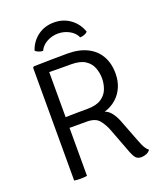

<svg xmlns="http://www.w3.org/2000/svg" viewBox="-159 -977 910 1083"><g transform="rotate(-20 296.0 -435.5)"><path d="M524.5 -488Q524.5 -443 508.5 -406.2Q492.5 -369.5 463 -343.8Q433.5 -318 393 -306Q416 -298.5 433 -275.5Q450 -252.5 460.5 -225.5L512.5 -90.5Q525 -57.5 533.8 -43Q542.5 -28.5 554.5 -19Q546.5 -6 530.5 0Q514.5 6 501.5 6Q478.5 6 467.5 -7Q456.5 -20 447 -44.5L389.5 -196.5Q374.5 -235.5 352 -261.8Q329.5 -288 279 -288H143.5V-351Q167 -352 195.5 -352.8Q224 -353.5 253 -353.8Q282 -354 306 -354Q361 -354 391 -374.5Q421 -395 432.2 -425.8Q443.5 -456.5 443.5 -488Q443.5 -520.5 432.2 -551.2Q421 -582 391 -602Q361 -622 306 -622Q289.5 -622 265.8 -622Q242 -622 217.8 -622.2Q193.5 -622.5 175.5 -623V0Q167 1.5 157 2.2Q147 3 136 3Q126 3 116 2.2Q106 1.5 98.5 0V-677L105 -683Q157 -684 208 -685Q259 -686 307 -686Q376.5 -686 425 -662Q473.5 -638 499 -593.8Q524.5 -549.5 524.5 -488ZM452 -764.5Q443.5 -756 431.2 -751.8Q419 -747.5 407 -747Q393.5 -777 362 -793.8Q330.5 -810.5 295.5 -810.5Q260.5 -810.5 229 -793.8Q197.5 -777 184 -747Q172 -747.5 159.8 -751.8Q147.5 -756 139 -764.5Q156 -815.5 197.5 -846.2Q239 -877 295.5 -877Q351 -877 393 -846.2Q435 -815.5 452 -764.5Z"/></g></svg>

Font: Signika SC
Style: Regular
Weight: 300
Designer: Anna Giedryś
Foundry: Anna Giedryś
Version: Version 2.000